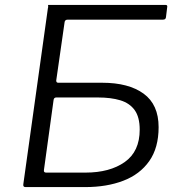

<svg xmlns="http://www.w3.org/2000/svg" viewBox="-20 -762 740 782"><path d="M396 -425Q504 -425 565 -380.5Q626 -336 626 -244Q626 -160 588 -106Q550 -52 482.5 -26Q415 0 327 0H84Q73 0 75 -12L175 -728Q177 -734 176 -738Q175 -742 177 -742H654Q663 -742 661 -733L656 -692Q655 -682 644 -682H256Q244 -682 243 -671L209 -434Q209 -425 217 -425ZM328 -59Q427 -59 488 -102Q549 -145 549 -234Q549 -285 528.5 -313.5Q508 -342 470 -353.5Q432 -365 379 -365H209Q199 -365 198 -353L159 -70Q157 -59 168 -59Z"/></svg>

Font: Libre Franklin Light
Style: Italic
Weight: 300
Italic angle: -8°
Designer: Pablo Impallari, Rodrigo Fuenzalida, Nhung Nguyen
Foundry: Impallari Type
Version: Version 3.000